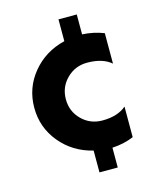

<svg xmlns="http://www.w3.org/2000/svg" viewBox="-107 -776 693 851"><g transform="rotate(-15 239.5 -350.0)"><path d="M315.9 -482.9Q260.3 -482.9 221.7 -444.3Q183.1 -405.8 183.1 -350.1Q183.1 -294.4 221.7 -256.1Q260.3 -217.8 315.9 -217.8Q386.2 -217.8 425.8 -252V-111.8Q381.3 -92.8 327.1 -89.8V1H243.2V-99.1Q152.3 -121.1 95.2 -190.2Q38.1 -259.3 38.1 -350.1Q38.1 -440.9 95.2 -510Q152.3 -579.1 243.2 -601.1V-701.2H327.1V-609.9Q380.4 -606.9 425.8 -588.9V-449.2Q386.7 -482.9 315.9 -482.9Z"/></g></svg>

Font: Orkney
Style: Bold
Weight: 700
Designer: Samuel Oakes and Alfredo Marco Pradil
Foundry: Alfredo Marco Pradil
Version: 1.0